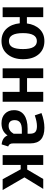

<svg xmlns="http://www.w3.org/2000/svg" viewBox="932 -1516 599 2502"><g transform="rotate(90 1231.0 -264.5)"><path d="M515 -544Q623 -544 687 -469.5Q751 -395 751 -265Q751 -142 687 -63.5Q623 15 514 15Q415 15 354.5 -49.5Q294 -114 283 -223H203V0H75V-529H203V-316H285Q299 -420 359 -482Q419 -544 515 -544ZM514 -82Q570 -82 594.5 -127.5Q619 -173 619 -265Q619 -446 515 -446Q411 -446 411 -265Q411 -82 514 -82Z M1177 0V-221H998V0H870V-529H998V-318H1177V-529H1305V0Z M1848 -140Q1848 -109 1857.5 -94.5Q1867 -80 1888 -72L1861 13Q1773 5 1744 -64Q1692 15 1586 15Q1507 15 1461 -30Q1415 -75 1415 -148Q1415 -234 1477.5 -279.5Q1540 -325 1656 -325H1722V-355Q1722 -406 1698.5 -426.5Q1675 -447 1623 -447Q1565 -447 1483 -419L1453 -506Q1552 -544 1645 -544Q1848 -544 1848 -362ZM1620 -78Q1685 -78 1722 -143V-250H1669Q1545 -250 1545 -158Q1545 -78 1620 -78Z M2441 -529 2291 -284 2456 0H2315L2186 -235H2129V0H2001V-529H2129V-320H2189L2312 -529Z"/></g></svg>

Font: FiraGO Medium
Style: Regular
Weight: 500
Designer: bBox Type
Foundry: bBox Type GmbH
Version: Version 1.001;PS 001.001;hotconv 1.0.88;makeotf.lib2.5.64775